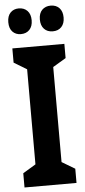

<svg xmlns="http://www.w3.org/2000/svg" viewBox="-61 -949 437 982"><g transform="rotate(-5 157.5 -457.5)"><path d="M291 0H24V-73L90 -113V-601L24 -641V-714H291V-641L224 -601V-113L291 -73ZM15 -849Q15 -881 31.5 -898Q48 -915 74 -915Q102 -915 118.5 -897.5Q135 -880 135 -849Q135 -818 118.5 -800.5Q102 -783 74 -783Q48 -783 31.5 -800Q15 -817 15 -849ZM177 -849Q177 -881 194 -898Q211 -915 238 -915Q266 -915 282.5 -897.5Q299 -880 299 -849Q299 -818 282.5 -800.5Q266 -783 238 -783Q210 -783 193.5 -800.5Q177 -818 177 -849Z"/></g></svg>

Font: Noto Sans Gujarati UI ExtraCondensed
Style: Bold
Weight: 700
Width: 2
Designer: Jelle Bosma - Monotype Design Team, Universal Thirst
Foundry: Monotype Imaging Inc.
Version: Version 2.106; ttfautohint (v1.8.4.7-5d5b)